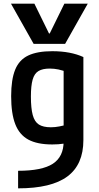

<svg xmlns="http://www.w3.org/2000/svg" viewBox="-20 -810 540 1050"><path d="M40 -790H168L248 -627H252L332 -790H460L336 -570H164ZM79 124Q210 124 269 85.5Q328 47 328 -37V-471L354 -413Q324 -425 300 -430Q276 -435 252 -435Q213 -435 190.5 -421.5Q168 -408 158.5 -374.5Q149 -341 149 -282Q149 -218 159 -181Q169 -144 192.5 -129Q216 -114 258 -114Q281 -114 304 -118.5Q327 -123 357 -131L384 -35Q358 -29 329 -24.5Q300 -20 266 -20Q184 -20 135 -46.5Q86 -73 63.5 -131Q41 -189 41 -284Q41 -375 63 -429Q85 -483 134.5 -506.5Q184 -530 266 -530Q366 -530 436 -498V-44Q436 90 348.5 155Q261 220 79 220Z"/></svg>

Font: M PLUS 1 Code Medium
Style: Regular
Weight: 500
Designer: Coji Morishita
Foundry: UNDERFOREST DESIGN
Version: Version 1.002